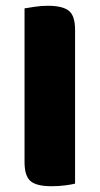

<svg xmlns="http://www.w3.org/2000/svg" viewBox="-20 -637 345 665"><path d="M159 8Q106 8 85.5 -10Q65 -28 65 -75V-608Q77 -610 100 -613.5Q123 -617 146 -617Q196 -617 218 -600Q240 -583 240 -534V-1Q229 2 206 5Q183 8 159 8Z"/></svg>

Font: Baloo Chettan 2 ExtraBold
Style: Regular
Weight: 800
Designer: Maithili Shingre, Unnati Kotecha and Ek Type
Foundry: Ek Type
Version: Version 1.640;hotconv 1.0.111;makeotfexe 2.5.65597; ttfautoh